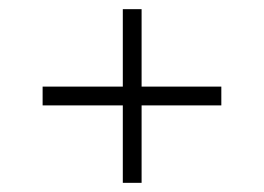

<svg xmlns="http://www.w3.org/2000/svg" viewBox="-20 -544 576 419"><path d="M248 -314H73V-355H248V-524H289V-355H463V-314H289V-145H248Z"/></svg>

Font: Ibarra Real Nova
Style: Regular
Weight: 400
Designer: Jose Maria Ribagorda & Octavio Pardo
Foundry: Jose Maria Ribagorda
Version: Version 1.014